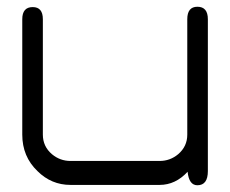

<svg xmlns="http://www.w3.org/2000/svg" viewBox="-20 -549 682 569"><path d="M536 -40Q500 -1 453 -1H189Q132 -1 91 -42Q46 -85 46 -150V-492Q46 -528 77 -528Q107 -528 107 -492V-150Q107 -115 134 -92Q158 -72 189 -72H453Q484 -72 508 -92Q535 -115 535 -150V-492Q535 -529 565 -529Q596 -529 596 -492V-42Q596 0 565 0Q540 0 536 -40Z"/></svg>

Font: LuenTai2017
Style: Regular
Weight: 400
Designer: LuenTai
Foundry: Microsoft Corpration
Version: Version 1.00 November 27, 2016, initial release